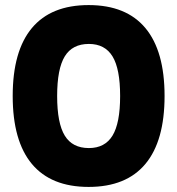

<svg xmlns="http://www.w3.org/2000/svg" viewBox="-20 -728 698 756"><path d="M329 8Q181 8 105.5 -82.5Q30 -173 30 -350Q30 -527 105.5 -617.5Q181 -708 329 -708Q477 -708 552.5 -617.5Q628 -527 628 -350Q628 -173 552.5 -82.5Q477 8 329 8ZM330 -145Q393 -145 423 -194Q453 -243 453 -350Q453 -457 423 -506Q393 -555 330 -555Q265 -555 235 -506Q205 -457 205 -350Q205 -243 235 -194Q265 -145 330 -145Z"/></svg>

Font: Asap Semi Condensed ExtraBold
Style: Regular
Weight: 800
Width: 4
Designer: Pablo Cosgaya
Foundry: Omnibus-Type
Version: Version 3.001; ttfautohint (v1.8.4.7-5d5b)